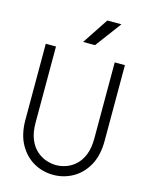

<svg xmlns="http://www.w3.org/2000/svg" viewBox="-139 -1041 878 1136"><g transform="rotate(15 300.0 -472.5)"><path d="M299.5 10Q235 10 180 -21.2Q125 -52.5 91.2 -113.2Q57.5 -174 57.5 -263V-728H120V-262Q120 -202 136.8 -161.2Q153.5 -120.5 180.8 -96Q208 -71.5 239.8 -60.8Q271.5 -50 301.5 -50Q331 -50 362.2 -60.8Q393.5 -71.5 420.2 -96Q447 -120.5 463.5 -161.2Q480 -202 480 -262V-727H542.5V-263Q542.5 -174 508.8 -113.2Q475 -52.5 419.5 -21.2Q364 10 299.5 10ZM341 -795.5H268L373.5 -955H460Z"/></g></svg>

Font: Spline Sans Mono Light
Style: Regular
Weight: 300
Monospace: yes
Version: Version 1.004